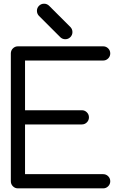

<svg xmlns="http://www.w3.org/2000/svg" viewBox="-20 -1036 665 1056"><path d="M78.6 -781.2H547.4Q563.5 -781.2 575 -769.8Q586.4 -758.3 586.4 -742.2Q586.4 -726.1 575 -714.6Q563.5 -703.1 547.4 -703.1H117.7V-429.7H430.2Q446.3 -429.7 457.8 -418.2Q469.2 -406.7 469.2 -390.6Q469.2 -374.5 457.8 -363Q446.3 -351.6 430.2 -351.6H117.7V-78.1H547.4Q563.5 -78.1 575 -66.7Q586.4 -55.2 586.4 -39.1Q586.4 -22.9 575 -11.5Q563.5 0 547.4 0H78.6Q62.5 0 51 -11.5Q39.6 -22.9 39.6 -39.1V-742.2Q39.6 -758.3 51 -769.8Q62.5 -781.2 78.6 -781.2ZM183.1 -976.6Q183.1 -992.7 194.6 -1004.2Q206.1 -1015.6 222.2 -1015.6Q238.3 -1015.6 250 -1004.4L368.7 -885.7Q378.4 -874.5 378.4 -859.4Q378.4 -843.3 366.9 -831.8Q355.5 -820.3 339.4 -820.3Q323.7 -820.3 312.5 -830.6L193.8 -949.2Q183.1 -960.9 183.1 -976.6Z"/></svg>

Font: Comfortaa
Style: Regular
Weight: 400
Designer: Johan Aakerlund
Foundry: Johan Aakerlund
Version: Version 2.001; ttfautohint (v1.4.1)